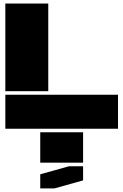

<svg xmlns="http://www.w3.org/2000/svg" viewBox="-20 -720 690 1074"><path d="M9.8 -210V-700.2H250V-210ZM9.8 0V-189.9H640.1V0ZM205.1 334V254.9L366.2 210H444.8V289.1L284.2 334ZM205.1 189.9V20H444.8V189.9Z"/></svg>

Font: Nastup Basic
Style: Regular
Weight: 400
Designer: Maksym Kobuzan
Foundry: Zakznak
Version: Version 1.020;FEAKit 1.0